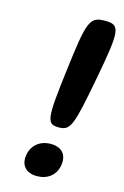

<svg xmlns="http://www.w3.org/2000/svg" viewBox="-112 -763 531 823"><g transform="rotate(15 153.0 -351.5)"><path d="M278 -465C320 -688 317 -711 249 -711C181 -711 172 -688 145 -465C117 -241 120 -218 174 -218C227 -218 236 -241 278 -465ZM138 8C185 8 221 -19 228 -66C235 -113 209 -141 161 -141C114 -141 78 -113 71 -66C64 -20 91 8 138 8Z"/></g></svg>

Font: Asimov Print
Style: AIt
Weight: 500
Designer: Google
Version: Version 2.000980: 2014